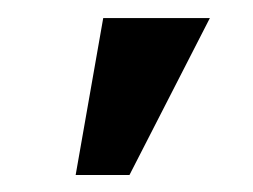

<svg xmlns="http://www.w3.org/2000/svg" viewBox="-20 -812 287 218"><path d="M65.9 -613.3 97.2 -791.5H218.3L127 -613.3Z"/></svg>

Font: Roboto Slab Medium
Style: Regular
Weight: 500
Designer: Google
Version: Version 2.001; ttfautohint (v1.8.3)